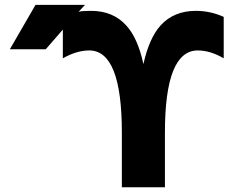

<svg xmlns="http://www.w3.org/2000/svg" viewBox="-20 -788 1040 810"><path d="M806.6 -742.2Q867.2 -742.2 923.8 -716.8V-542Q867.2 -575.2 814.5 -575.2Q675.8 -575.2 675.8 -228.5V2H494.1V-228.5Q494.1 -575.2 356.4 -575.2Q303.7 -575.2 245.1 -542V-663.1L172.9 -580.1H21.5L129.9 -767.6H338.9L311.5 -738.3Q326.2 -742.2 364.3 -742.2Q456.1 -742.2 511.7 -681.6Q561.5 -627.9 585 -517.6Q609.4 -627.9 658.2 -681.6Q713.9 -742.2 806.6 -742.2Z"/></svg>

Font: Gen Shin Gothic Monospace Heavy
Style: Bold
Weight: 800
Designer: [Source Han Sans]
Ryoko NISHIZUKA  (kana & ideographs); Paul D. Hunt (Latin, Greek & Cyrillic); Wenlong ZHANG  (bopomofo
Version: Version 1.002.20150607